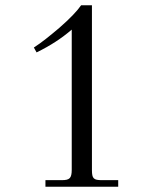

<svg xmlns="http://www.w3.org/2000/svg" viewBox="-20 -708 577 728"><path d="M428.2 0H152.3V-24.9H213.9Q225.6 -24.9 232.9 -26.6Q240.2 -28.3 244.4 -32.7Q248.5 -37.1 250.2 -44.7Q252 -52.2 252 -64V-595.7Q223.1 -570.8 190.4 -549.6Q157.7 -528.3 118.7 -509.3L108.4 -527.8Q130.4 -542 154.5 -561Q178.7 -580.1 204.6 -602.1Q235.8 -629.4 256.1 -650.6Q276.4 -671.9 287.6 -688H328.6V-62.5Q328.6 -50.8 330.1 -43.5Q331.5 -36.1 335.7 -32Q339.8 -27.8 347.2 -26.4Q354.5 -24.9 366.2 -24.9H428.2Z"/></svg>

Font: XB Niloofar
Style: Regular
Weight: 400
Designer: Behnam
Foundry: Irmug
Version: Version 7.201 2008